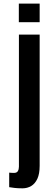

<svg xmlns="http://www.w3.org/2000/svg" viewBox="-20 -920 301 1040"><path d="M102.1 100.1Q76.7 100.1 58.3 97.9Q40 95.7 29.8 93.8V15.1Q35.2 15.6 41.5 16.1Q47.9 16.6 55.7 16.6Q71.3 16.6 76.9 6.6Q82.5 -3.4 82.5 -17.1V-732.4H194.8V-22Q194.8 21.5 182.4 48.3Q169.9 75.2 148.9 87.6Q127.9 100.1 102.1 100.1ZM82 -799.8V-900.4H194.8V-799.8Z"/></svg>

Font: Antonio SemiBold
Style: Regular
Weight: 600
Designer: Vernon Adams
Foundry: Vernon Adams
Version: Version 1.002